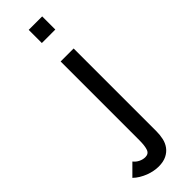

<svg xmlns="http://www.w3.org/2000/svg" viewBox="-301 -635 826 826"><g transform="rotate(-45 112.0 -222.0)"><path d="M108.4 -547.9V-627.9H190.4V-547.9ZM188.5 70.3Q188.5 90.8 184.1 111.3Q179.7 131.8 168 147.9Q156.2 164.1 136.7 173.8Q117.2 183.6 87.9 183.6Q75.2 183.6 59.6 180.7Q43.9 177.7 28.8 171.9Q13.7 166 -1 157.2Q-15.6 148.4 -26.4 137.7L23.4 87.9Q33.2 100.6 47.4 107.4Q61.5 114.3 76.2 114.3Q96.7 114.3 103 96.2Q109.4 78.1 109.4 43.9V-434.6H188.5Z"/></g></svg>

Font: Padauk GrcRegTest
Style: Regular
Weight: 500
Designer: Debbi Hosken
Foundry: SIL
Version: Version 2.0